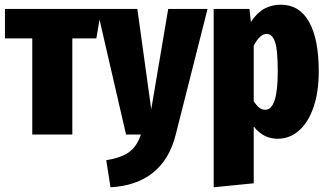

<svg xmlns="http://www.w3.org/2000/svg" viewBox="-20 -571 1393 815"><path d="M389 -408H287V0H117V-408H1V-533H410Z M726 0Q700 105 630 161.5Q560 218 449 224L431 109Q494 99 527.5 75Q561 51 578 0H515L392 -533H563L622 -107L694 -533H861Z M1333 -268Q1333 -181 1311 -116.5Q1289 -52 1249.5 -17Q1210 18 1158 18Q1098 18 1057 -34V207L887 224V-533H1039L1045 -478Q1071 -517 1102 -534Q1133 -551 1172 -551Q1251 -551 1292 -478Q1333 -405 1333 -268ZM1159 -266Q1159 -362 1147 -394.5Q1135 -427 1112 -427Q1083 -427 1057 -377V-141Q1069 -123 1080.5 -114Q1092 -105 1106 -105Q1159 -105 1159 -266Z"/></svg>

Font: Fira Sans Compressed ExtraBold
Style: Regular
Weight: 800
Width: 1
Designer: bBox Type GmbH & Carrois Corporate GbR & Edenspiekermann AG
Foundry: bBox Type GmbH & Carrois Corporate GbR & Edenspiekermann AG
Version: Version 4.301